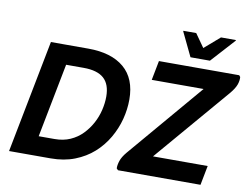

<svg xmlns="http://www.w3.org/2000/svg" viewBox="-94 -1070 1571 1206"><g transform="rotate(10 691.5 -467.0)"><path d="M272 -720H413Q560 -720 641 -651.5Q722 -583 722 -449Q722 -387 705.5 -323.5Q689 -260 655 -201.5Q621 -143 570.5 -98Q520 -53 452 -26.5Q384 0 299 0H132L156 -124H302Q358 -124 402 -143.5Q446 -163 478.5 -196.5Q511 -230 533 -271Q555 -312 565.5 -356.5Q576 -401 576 -442Q576 -521 534 -558.5Q492 -596 405 -596H248ZM34 0 174 -720H317L177 0ZM863 -720H1375L1383 -710Q1385 -687 1376 -661.5Q1367 -636 1339 -602L890 -77L878 -124H1279L1255 0H729L719 -10Q718 -31 727 -58.5Q736 -86 763 -118L1208 -641L1223 -596H839ZM1054 -778 981 -930V-934H1063L1123 -849L1221 -934H1316V-930L1178 -778Z"/></g></svg>

Font: Kufam SemiBold
Style: Italic
Weight: 600
Italic angle: -11°
Designer: Artur Schmal
Foundry: Original Type
Version: Version 1.301; ttfautohint (v1.8.3)